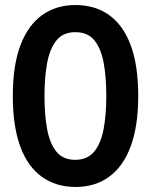

<svg xmlns="http://www.w3.org/2000/svg" viewBox="-20 -729 600 764"><path d="M281 15Q203 15 146.5 -25.5Q90 -66 60.5 -146.5Q31 -227 31 -347Q31 -468 61 -548Q91 -628 147 -668.5Q203 -709 280 -709Q359 -709 415 -668.5Q471 -628 500.5 -548Q530 -468 530 -347Q530 -227 500 -146.5Q470 -66 414 -25.5Q358 15 281 15ZM279 -93Q328 -93 355 -126Q382 -159 392.5 -216.5Q403 -274 403 -347Q403 -422 392.5 -479Q382 -536 355.5 -568.5Q329 -601 279 -601Q231 -601 204.5 -568Q178 -535 167.5 -478Q157 -421 157 -347Q157 -273 167.5 -215.5Q178 -158 204.5 -125.5Q231 -93 279 -93Z"/></svg>

Font: Ubuntu Sans Mono SemiBold
Style: Regular
Weight: 600
Monospace: yes
Designer: Dalton Maag Ltd
Foundry: Dalton Maag Ltd
Version: Version 1.006